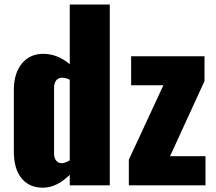

<svg xmlns="http://www.w3.org/2000/svg" viewBox="-20 -830 966 860"><path d="M557.1 0V-114.7L711.9 -448.2H567.4V-578.1H896V-466.8L741.7 -130.4H900.4V0ZM256.3 -99.1Q271 -99.1 292.5 -111.8V-472.7Q274.9 -481.9 258.3 -481.9Q240.7 -481.9 231.4 -469.5Q222.2 -457 222.2 -435.5V-140.1Q222.2 -123 231.4 -111.1Q240.7 -99.1 256.3 -99.1ZM172.4 10.7Q110.8 10.7 76.4 -31.5Q42 -73.7 42 -150.9V-426.8Q42 -501 77.6 -544.9Q113.3 -588.9 173.8 -588.9Q237.3 -588.9 292.5 -542.5V-809.6H471.7V0H292.5V-46.9Q233.4 10.7 172.4 10.7Z"/></svg>

Font: Oswald
Style: Heavy
Weight: 800
Designer: Vernon Adams
Foundry: Vernon Adams
Version: 3.0; ttfautohint (v0.95) -l 8 -r 50 -G 200 -x 0 -w "G" -W -c